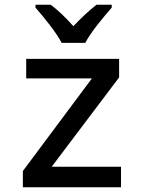

<svg xmlns="http://www.w3.org/2000/svg" viewBox="-20 -786 603 806"><path d="M239 -606H338C361 -651 415 -715 449 -754V-766H385C352 -740 323 -713 288 -676C257 -711 223 -744 193 -766H129V-754C164 -714 216 -650 239 -606ZM76 0H488V-86H197L480 -461V-539H90V-457H366L76 -68Z"/></svg>

Font: Noto Sans Mono SemiCondensed Medium
Style: Regular
Weight: 500
Width: 4
Designer: Monotype Design Team
Foundry: Monotype Imaging Inc.
Version: Version 2.014